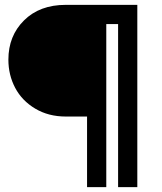

<svg xmlns="http://www.w3.org/2000/svg" viewBox="-20 -770 668 790"><path d="M14.5 -524.5Q14.5 -622.3 78.9 -686.1Q143.2 -750 250.5 -750H545V0H465.9V-670.9H417.3V0H338.2V-290.5H250.5Q179.5 -290.5 125 -323Q70.5 -355.5 42.5 -408.4Q14.5 -461.4 14.5 -524.5Z"/></svg>

Font: Spartan MB
Style: Bold
Weight: 700
Designer: Matt Bailey, Mirko Velimirovic
Foundry: Matt Bailey
Version: Version 1.005